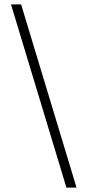

<svg xmlns="http://www.w3.org/2000/svg" viewBox="-20 -773 399 873"><path d="M328 80H282L30 -753H76Z"/></svg>

Font: DM Sans 24pt ExtraLight
Style: Regular
Weight: 250
Designer: Colophon Foundry, Jonny Pinhorn
Foundry: Colophon Foundry
Version: Version 4.004;gftools[0.9.30]